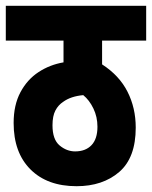

<svg xmlns="http://www.w3.org/2000/svg" viewBox="-20 -642 524 662"><path d="M484 -502H332V-420Q391 -382 419.5 -326Q448 -270 448 -202Q448 -98 391 -49Q334 0 244 0Q143 0 85 -58Q27 -116 27 -218Q27 -280 50.5 -324Q74 -368 113 -393.5Q152 -419 199 -427V-502H0V-622H484ZM239 -120Q275 -120 295.5 -141.5Q316 -163 316 -205Q316 -239 302 -268Q288 -297 267 -314Q224 -310 198 -291Q181 -280 171 -261Q161 -242 161 -210Q161 -161 185.5 -140.5Q210 -120 239 -120Z"/></svg>

Font: Noto Sans ExtraCondensed ExtraBold
Style: Italic
Weight: 800
Width: 2
Italic angle: -12°
Designer: Monotype Design Team
Foundry: Monotype Imaging Inc.
Version: Version 2.013; ttfautohint (v1.8.4.7-5d5b)